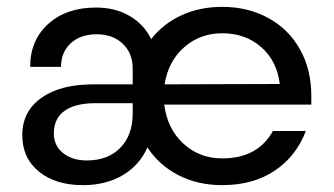

<svg xmlns="http://www.w3.org/2000/svg" viewBox="-20 -530 973 560"><path d="M45 -136Q45 -205 100.5 -244.5Q156 -284 252 -284H367V-330Q367 -375 338 -402.5Q309 -430 262 -430Q215 -430 186.5 -404Q158 -378 158 -335H68Q68 -413 121 -460.5Q174 -508 260 -508Q316 -508 358 -483.5Q400 -459 421 -416Q456 -461 509.5 -485.5Q563 -510 628 -510Q703 -510 762.5 -477.5Q822 -445 855 -386Q888 -327 888 -250V-225H459Q468 -154 515 -111Q562 -68 628 -68Q732 -68 776 -148H872Q844 -74 781 -32Q718 10 628 10Q557 10 500.5 -19Q444 -48 410 -100Q387 -48 338 -19Q289 10 222 10Q142 10 93.5 -29.5Q45 -69 45 -136ZM367 -199V-229H258Q199 -229 168 -206.5Q137 -184 137 -141Q137 -105 164 -83.5Q191 -62 233 -62Q295 -62 331 -99Q367 -136 367 -199ZM796 -285Q788 -352 742 -392.5Q696 -433 628 -433Q564 -433 517.5 -392.5Q471 -352 460 -284Z"/></svg>

Font: Goli
Style: Regular
Weight: 400
Designer: jaikishan Patel
Foundry: MagicType
Version: Version 1.000